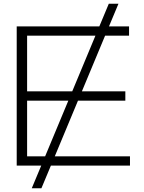

<svg xmlns="http://www.w3.org/2000/svg" viewBox="-20 -892 776 1034"><path d="M566 -872H618L567 -750H675V-700H546L421 -400H655V-350H400L275 -50H680V0H254L203 122H151L202 0H70V-750H515ZM126 -400H369L494 -700H126ZM126 -50H223L348 -350H126Z"/></svg>

Font: Bounded
Style: Regular
Weight: 200
Designer: Vlad Churkin
Version: Version 1.0